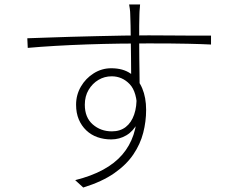

<svg xmlns="http://www.w3.org/2000/svg" viewBox="-20 -801 1040 858"><path d="M606 -781Q606 -777 605 -768Q604 -759 603.5 -750Q603 -741 603 -736Q602 -717 602 -685.5Q602 -654 602 -616Q602 -578 602.5 -539.5Q603 -501 603.5 -467Q604 -433 604 -409L566 -444Q566 -454 566 -480.5Q566 -507 565.5 -543.5Q565 -580 564.5 -618Q564 -656 563.5 -687.5Q563 -719 562 -736Q562 -748 560 -762.5Q558 -777 557 -781ZM102 -630Q140 -631 189.5 -633Q239 -635 296 -636.5Q353 -638 413 -639.5Q473 -641 532 -642Q591 -643 644 -643Q695 -643 740 -642.5Q785 -642 820 -642Q855 -642 881.5 -642Q908 -642 923 -642V-602Q885 -604 820 -605.5Q755 -607 644 -607Q583 -607 512.5 -606Q442 -605 369 -602.5Q296 -600 228 -596Q160 -592 104 -587ZM614 -344Q614 -289 595 -252Q576 -215 545 -196.5Q514 -178 477 -178Q444 -178 415.5 -188Q387 -198 365.5 -218.5Q344 -239 332 -267.5Q320 -296 320 -333Q320 -377 341.5 -414Q363 -451 399 -473.5Q435 -496 477 -496Q530 -496 564 -472Q598 -448 615.5 -406.5Q633 -365 633 -310Q633 -258 620 -207.5Q607 -157 576 -111Q545 -65 490.5 -27Q436 11 352 37L316 4Q388 -14 440.5 -42.5Q493 -71 526.5 -110Q560 -149 576.5 -198.5Q593 -248 593 -306Q593 -390 559.5 -425Q526 -460 479 -460Q447 -460 420 -444Q393 -428 376 -399.5Q359 -371 359 -333Q359 -276 394.5 -245Q430 -214 480 -214Q517 -214 542 -233.5Q567 -253 579.5 -289Q592 -325 590 -373Z"/></svg>

Font: Noto Sans JP ExtraLight
Style: Regular
Weight: 250
Designer: Ryoko NISHIZUKA  (kana, bopomofo & ideographs); Paul D. Hunt (Latin, Greek & Cyrillic); Sandoll Communications , Soo-you
Foundry: Adobe
Version: Version 2.004-H2;hotconv 1.0.118;makeotfexe 2.5.65603